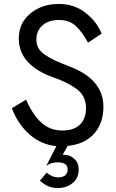

<svg xmlns="http://www.w3.org/2000/svg" viewBox="-20 -730 588 971"><path d="M112 -226Q145 -150 189 -110Q233 -70 295 -70Q354 -70 384.5 -100Q415 -130 415 -183Q415 -215 402 -240.5Q389 -266 362 -284Q335 -302 311.5 -313.5Q288 -325 251 -338Q75 -401 75 -535Q75 -613 133 -661.5Q191 -710 278 -710Q356 -710 413 -665Q470 -620 494 -560L425 -514Q397 -567 364 -598Q331 -629 279 -629Q226 -629 195 -602Q164 -575 164 -529Q164 -483 205 -454.5Q246 -426 326 -396Q503 -331 503 -190Q503 -107 456 -54Q409 -1 322 8L297 53H306Q333 53 355.5 73Q378 93 378 127Q378 171 347 196Q316 221 272 221Q220 221 182 183L216 143Q244 167 272 167Q322 167 322 127Q322 91 272 91Q237 91 214 109L265 9Q189 2 130 -49.5Q71 -101 40 -183Z"/></svg>

Font: renner_400book
Style: Book
Weight: 400
Version: Version 003.000 ; ttfautohint (v0.97) -l 8 -r 50 -G 200 -x 1